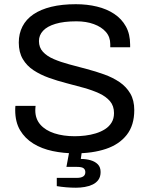

<svg xmlns="http://www.w3.org/2000/svg" viewBox="-20 -718 713 914"><path d="M338.4 12Q282.4 12 230.6 1.1Q178.8 -9.8 138.8 -34.4Q98.8 -59.1 75.6 -98.1Q52.4 -137.2 52.4 -193.9Q52.4 -199.5 52.6 -204.3Q52.9 -209.2 53.4 -214H149.4Q149 -210.6 148.5 -204.2Q148 -197.8 148 -192.9Q148 -152.5 172 -124.9Q196.1 -97.3 238.7 -83.4Q281.4 -69.5 335.5 -69.5Q359.3 -69.5 385.5 -72.6Q411.6 -75.7 436.1 -83.2Q460.6 -90.7 480.2 -103.2Q499.8 -115.8 511.2 -134.6Q522.7 -153.3 522.7 -179.8Q522.7 -213.8 503.6 -236.3Q484.4 -258.7 452.3 -273.6Q420.2 -288.4 379.6 -299.8Q339.1 -311.2 296 -322.2Q253 -333.2 212.4 -347.8Q171.9 -362.4 139.8 -383.5Q107.6 -404.6 88.5 -436.9Q69.4 -469.3 69.4 -515.4Q69.4 -557.8 86.9 -592Q104.4 -626.2 138.9 -649.7Q173.4 -673.2 224.1 -685.6Q274.8 -698 341.1 -698Q394.8 -698 441.4 -686.7Q488.1 -675.5 523.7 -651.9Q559.3 -628.3 579.4 -591.9Q599.5 -555.6 599.5 -505V-493H504.9V-508Q504.9 -542.1 484 -566Q463.1 -589.9 426.7 -603.2Q390.4 -616.5 343.8 -616.5Q283.6 -616.5 244.1 -604.5Q204.5 -592.6 185 -571.5Q165.4 -550.4 165.4 -522.7Q165.4 -491.8 184.6 -471.1Q203.7 -450.4 236.1 -436.6Q268.4 -422.7 309 -411.8Q349.5 -400.9 392.3 -389.6Q435.1 -378.4 475.7 -363.8Q516.3 -349.3 548.6 -327.5Q580.9 -305.6 600.1 -273.1Q619.2 -240.6 619.2 -194.1Q619.2 -121.2 583.1 -75.6Q547 -30 483.8 -9Q420.6 12 338.4 12ZM341.6 175.6Q318.9 175.6 294.9 173.6Q270.9 171.6 250.3 168V128.7H346.9Q365.5 128.7 375.9 122.1Q386.2 115.5 386.2 101.5Q386.2 89.5 377.9 83Q369.7 76.5 347.1 76.5H296.2L312.5 -11H371.6L364.7 38.6Q390.7 38.7 412 45Q433.3 51.4 446.1 64.7Q458.9 78 458.9 101Q458.9 123.2 448.4 137.9Q437.9 152.5 420.9 160.5Q403.9 168.6 383.2 172.1Q362.6 175.6 341.6 175.6Z"/></svg>

Font: Archivo SemiBold
Style: Regular
Weight: 600
Designer: Hector Gatti
Foundry: Omnibus-Type
Version: Version 2.001